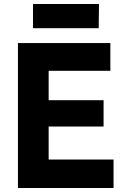

<svg xmlns="http://www.w3.org/2000/svg" viewBox="-20 -943 640 963"><path d="M70 0V-727H533.5V-588H174.5L224 -625V-409L174.5 -440.5H499.5V-308.5H181L224 -339.5V-105.5L174.5 -143H549.5V0ZM145.5 -801.5V-923H476.5L475 -801.5Z"/></svg>

Font: Spline Sans Mono
Style: Regular
Weight: 400
Monospace: yes
Designer: Eben Sorkin, Mirko Velimirovic
Foundry: Sorkin Type
Version: Version 1.004